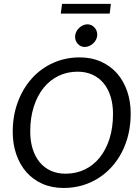

<svg xmlns="http://www.w3.org/2000/svg" viewBox="-20 -937 694 964"><path d="M43.9 0ZM636.2 -366.7Q636.2 -312 624.8 -263.2Q613.3 -214.4 591.8 -172.9Q570.3 -131.3 540 -98.1Q509.8 -64.9 472.4 -41.5Q435.1 -18.1 391.4 -5.6Q347.7 6.8 299.3 6.8Q240.2 6.8 192.9 -14.2Q145.5 -35.2 112.5 -72.8Q79.6 -110.4 61.8 -161.9Q43.9 -213.4 43.9 -274.9Q43.9 -356.4 69.6 -425Q95.2 -493.7 140.1 -543.5Q185.1 -593.3 246.8 -621.1Q308.6 -648.9 380.4 -648.9Q439.5 -648.9 486.8 -627.7Q534.2 -606.4 567.4 -568.8Q600.6 -531.2 618.4 -479.5Q636.2 -427.7 636.2 -366.7ZM547.4 -364.7Q547.4 -413.1 535.2 -452.4Q522.9 -491.7 500 -519.3Q477.1 -546.9 444.1 -562Q411.1 -577.1 369.6 -577.1Q317.4 -577.1 273.7 -555.9Q230 -534.7 198.5 -495.4Q167 -456.1 149.4 -400.6Q131.8 -345.2 131.8 -276.9Q131.8 -228.5 144 -189.5Q156.2 -150.4 179.2 -122.6Q202.1 -94.7 235.1 -79.8Q268.1 -64.9 309.1 -64.9Q361.8 -64.9 405.5 -85.9Q449.2 -106.9 480.7 -146Q512.2 -185.1 529.8 -240.5Q547.4 -295.9 547.4 -364.7ZM468.3 -763.2Q468.3 -750.5 462.9 -739.3Q457.5 -728 448.7 -719.7Q439.9 -711.4 428.5 -706.3Q417 -701.2 404.8 -701.2Q394.5 -701.2 386 -705.3Q377.4 -709.5 370.8 -716.6Q364.3 -723.6 360.6 -732.7Q356.9 -741.7 356.9 -752Q356.9 -764.6 362.3 -776.1Q367.7 -787.6 376.5 -796.1Q385.3 -804.7 396.2 -809.8Q407.2 -814.9 418.9 -814.9Q429.2 -814.9 438.2 -810.8Q447.3 -806.6 453.9 -799.6Q460.4 -792.5 464.4 -783.2Q468.3 -773.9 468.3 -763.2ZM291.5 -917.5H536.6L530.8 -868.7H285.2Z"/></svg>

Font: Carlito
Style: Italic
Weight: 400
Italic angle: -7°
Designer: Lukasz Dziedzic
Foundry: tyPoland Lukasz Dziedzic
Version: Version 1.104